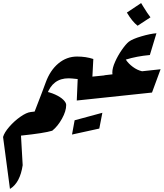

<svg xmlns="http://www.w3.org/2000/svg" viewBox="-25 -887 1068 1253"><path d="M407 -202Q407 -162 379.5 -112.5Q352 -63 316 -34Q265 -18 112 -2L123 191Q106 306 40 346L-5 7Q3 -22 35.5 -59.5Q68 -97 108 -125Q148 -153 176 -156L201 -159L253 -294Q300 -286 335 -270Q370 -254 388.5 -235.5Q407 -217 407 -202Z M663 -378 620 -261 599 -244 476 -231 482 -371Q439 -376 423 -376Q318 -376 281 -269L270 -242L232 -238L273 -348Q302 -428 356 -473Q410 -518 478 -518Q536 -518 584 -502L578 -387L657 -395ZM462 -102 643 -151 623 -48 445 -9Z M1023 -435 967 -283 599 -244 657 -396 709 -402Q708 -406 708 -414Q708 -443 726 -483.5Q744 -524 770 -561.5Q796 -599 816 -615Q840 -633 898 -650Q956 -667 996 -670L953 -528Q866 -520 796 -498Q813 -472 842 -450.5Q871 -429 902 -422ZM803 -805 896 -867 910 -844Q938 -798 957 -774L873 -719Q838 -746 803 -805Z"/></svg>

Font: Rakkas
Style: Regular
Weight: 400
Designer: Zeynep Akay
Foundry: Zeynep Akay
Version: Version 2.000